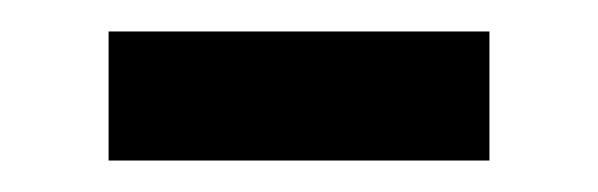

<svg xmlns="http://www.w3.org/2000/svg" viewBox="-20 -358 380 122"><path d="M49 -338H291V-256H49Z"/></svg>

Font: binaryh115
Style: Book
Weight: 400
Designer: Jelle Bosma - Monotype Design Team
Foundry: Monotype Imaging Inc.
Version: Version 2.003